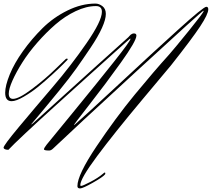

<svg xmlns="http://www.w3.org/2000/svg" viewBox="-20 -843 1185 1074"><path d="M45 -277Q9 -277 9 -324Q9 -364 34.5 -426.5Q60 -489 108.5 -557Q157 -625 217.5 -685Q278 -745 357 -784Q436 -823 514 -823Q534 -823 553 -808.5Q572 -794 572 -765Q572 -735 550.5 -687Q529 -639 486 -575Q443 -511 406.5 -459.5Q370 -408 309.5 -334Q249 -260 225 -231.5Q201 -203 154 -147Q155 -146 163 -152Q589 -538 698 -635Q699 -636 703.5 -641Q708 -646 710.5 -648.5Q713 -651 718.5 -653.5Q724 -656 729 -656Q743 -656 743 -644Q743 -614 655.5 -492Q568 -370 481 -259Q394 -148 394 -144L395 -143Q456 -196 645.5 -372.5Q835 -549 976.5 -677Q1118 -805 1134 -805Q1145 -805 1145 -791Q1145 -764 1099.5 -695Q1054 -626 937 -478Q932 -472 775 -284.5Q618 -97 523.5 30Q429 157 429 193Q429 197 434 197Q442 197 485.5 174.5Q529 152 557 128Q563 122 566 122Q569 122 569 127Q569 131 567 133Q556 147 499.5 179Q443 211 428 211Q413 211 413 198Q413 135 520 -24.5Q627 -184 734 -314Q841 -444 927 -539Q957 -573 1038 -673Q1119 -773 1119 -781Q1119 -783 1118 -783Q1112 -783 748.5 -449Q385 -115 278 -13Q266 -1 255 -1Q226 -1 226 -8Q226 -15 241 -34Q254 -50 389.5 -215.5Q525 -381 617.5 -497.5Q710 -614 710 -626L709 -627L705 -625Q699 -620 621.5 -550.5Q544 -481 462.5 -407.5Q381 -334 287 -249Q193 -164 122 -97.5Q51 -31 27 -5Q15 -5 8.5 -8Q2 -11 1 -14L0 -17Q0 -30 86 -133Q172 -236 275 -356.5Q378 -477 464 -601.5Q550 -726 550 -777Q550 -809 517 -809Q463 -809 403 -780.5Q343 -752 290.5 -706.5Q238 -661 189 -605Q140 -549 105.5 -494.5Q71 -440 50 -393Q29 -346 29 -319Q29 -290 53 -290Q86 -290 160 -346Q234 -402 291 -458L348 -513Q350 -515 354 -515Q359 -515 359 -512L357 -508Q348 -499 332.5 -483Q317 -467 274 -427.5Q231 -388 193.5 -357.5Q156 -327 113 -302Q70 -277 45 -277Z"/></svg>

Font: Herr Von Muellerhoff
Style: Regular
Weight: 400
Designer: Alejandro Paul
Foundry: Alejandro Paul
Version: Version 1.000